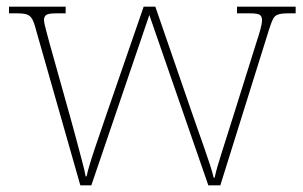

<svg xmlns="http://www.w3.org/2000/svg" viewBox="-20 -556 910 576"><path d="M89 -463Q83 -487 77 -498Q71 -509 61 -512.5Q51 -516 30 -516H7V-536H177V-516H150Q125 -516 118.5 -511Q112 -506 112 -496Q112 -488 118.5 -464Q125 -440 129 -425L192 -200Q199 -176 208 -141.5Q217 -107 225.5 -75.5Q234 -44 237 -27H240Q243 -44 253.5 -77Q264 -110 276.5 -146Q289 -182 297 -206L411 -536H446L554 -223Q560 -205 570 -177Q580 -149 590.5 -119Q601 -89 609.5 -63Q618 -37 621 -23H624Q629 -48 644.5 -96Q660 -144 679 -205L749 -428Q756 -449 761 -467Q766 -485 766 -496Q766 -506 760 -511Q754 -516 728 -516H691V-536H867V-516H845Q825 -516 814.5 -512.5Q804 -509 799 -499Q794 -489 787 -467L641 0H605L428 -511L254 0H221Z"/></svg>

Font: Noto Serif Thai Thin
Style: Regular
Weight: 250
Version: Version 2.001